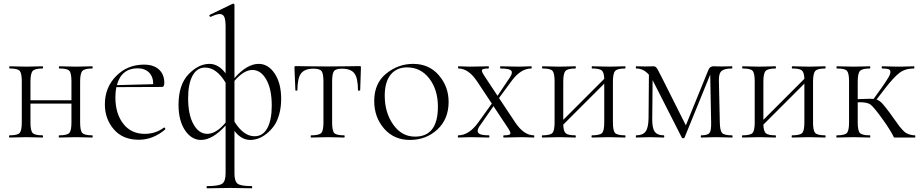

<svg xmlns="http://www.w3.org/2000/svg" viewBox="-20 -745 4983 1040"><path d="M480 -12Q482 -12 482 -6Q482 0 480 0Q468 0 438 -1Q408 -2 392 -2Q374 -2 343 -1Q312 0 301 0Q298 0 298 -6Q298 -12 301 -12Q343 -12 355 -24.5Q367 -37 367 -81V-184H145V-81Q145 -37 157 -24.5Q169 -12 211 -12Q213 -12 213 -6Q213 0 211 0Q199 0 169 -1Q139 -2 123 -2Q106 -2 74.5 -1Q43 0 32 0Q29 0 29 -6Q29 -12 32 -12Q74 -12 86 -24.5Q98 -37 98 -81V-305Q98 -349 86.5 -361.5Q75 -374 33 -374Q30 -374 30 -380Q30 -386 33 -386Q44 -386 74.5 -385Q105 -384 123 -384Q139 -384 169.5 -385Q200 -386 211 -386Q213 -386 213 -380Q213 -374 211 -374Q169 -374 157 -360.5Q145 -347 145 -303V-202H367V-305Q367 -349 355.5 -361.5Q344 -374 302 -374Q299 -374 299 -380Q299 -386 302 -386Q313 -386 343.5 -385Q374 -384 392 -384Q408 -384 438.5 -385Q469 -386 480 -386Q482 -386 482 -380Q482 -374 480 -374Q438 -374 426 -360.5Q414 -347 414 -303V-81Q414 -37 426 -24.5Q438 -12 480 -12Z M868 -54Q870 -56 873.5 -51.5Q877 -47 875 -44Q809 12 732 12Q645 12 596.5 -44.5Q548 -101 548 -180Q548 -271 609 -333Q670 -395 760 -395Q812 -395 841 -368.5Q870 -342 870 -296Q870 -274 858 -274L610 -273Q605 -245 605 -218Q605 -130 647.5 -75Q690 -20 764 -20Q823 -20 868 -54ZM726 -375Q638 -375 613 -284L810 -289Q810 -330 787 -352.5Q764 -375 726 -375Z M1336 13Q1287 13 1250 -36V194Q1250 237 1267 250Q1284 263 1344 263Q1346 263 1346 269Q1346 275 1344 275Q1329 275 1289.5 274Q1250 273 1227 273Q1202 273 1159.5 274Q1117 275 1102 275Q1099 275 1099 269Q1099 263 1102 263Q1165 263 1183.5 250Q1202 237 1202 194V-65Q1131 13 1069 13Q1017 13 982 -39.5Q947 -92 947 -177Q947 -286 1001 -342.5Q1055 -399 1115 -399Q1163 -399 1202 -348V-600Q1202 -637 1195 -653Q1188 -669 1170 -669Q1154 -669 1122 -654Q1119 -653 1116.5 -655.5Q1114 -658 1114 -661Q1114 -664 1117 -665L1239 -724Q1241 -725 1243 -725Q1250 -725 1250 -718V-322Q1318 -399 1381 -399Q1433 -399 1468 -346.5Q1503 -294 1503 -209Q1503 -163 1492 -124.5Q1481 -86 1463 -61.5Q1445 -37 1422.5 -19.5Q1400 -2 1378 5.5Q1356 13 1336 13ZM1103 -20Q1151 -20 1202 -81V-297Q1153 -379 1091 -379Q1047 -379 1023 -335Q999 -291 999 -213Q999 -124 1028 -72Q1057 -20 1103 -20ZM1250 -307V-86Q1299 -7 1359 -7Q1404 -7 1428 -51Q1452 -95 1452 -173Q1452 -262 1422.5 -314Q1393 -366 1347 -366Q1301 -366 1250 -307Z M1665 0Q1663 0 1663 -6Q1663 -12 1665 -12Q1708 -12 1720 -24.5Q1732 -37 1732 -81V-303Q1732 -346 1722 -359.5Q1712 -373 1678 -373Q1630 -373 1610.5 -347Q1591 -321 1591 -256Q1591 -254 1585.5 -254Q1580 -254 1580 -256Q1580 -270 1577.5 -314.5Q1575 -359 1575 -378Q1575 -384 1576 -385.5Q1577 -387 1583 -387Q1587 -387 1643.5 -386Q1700 -385 1753 -385Q1807 -385 1864.5 -386Q1922 -387 1927 -387Q1933 -387 1934 -385.5Q1935 -384 1935 -378Q1935 -362 1933 -316Q1931 -270 1931 -256Q1931 -254 1925 -254Q1919 -254 1919 -256Q1919 -321 1900 -347Q1881 -373 1832 -373Q1799 -373 1789 -359.5Q1779 -346 1779 -303V-81Q1779 -37 1790.5 -24.5Q1802 -12 1844 -12Q1847 -12 1847 -6Q1847 0 1844 0Q1833 0 1803 -1Q1773 -2 1756 -2Q1739 -2 1708 -1Q1677 0 1665 0Z M2200 13Q2114 13 2060.5 -48.5Q2007 -110 2007 -198Q2007 -294 2072 -346.5Q2137 -399 2218 -399Q2304 -399 2357 -337.5Q2410 -276 2410 -193Q2410 -100 2349 -43.5Q2288 13 2200 13ZM2228 -5Q2352 -5 2352 -167Q2352 -259 2305.5 -319.5Q2259 -380 2185 -380Q2128 -380 2096 -340.5Q2064 -301 2064 -227Q2064 -135 2110 -70Q2156 -5 2228 -5Z M2872 -12Q2874 -12 2874 -6Q2874 0 2872 0Q2862 0 2840.5 -1Q2819 -2 2810 -2Q2786 -2 2753 -1Q2720 0 2709 0Q2706 0 2706 -6Q2706 -12 2709 -12Q2740 -12 2744 -19.5Q2748 -27 2732 -51L2653 -170L2587 -75Q2562 -44 2569 -28Q2576 -12 2628 -12Q2631 -12 2631 -6Q2631 0 2628 0Q2614 0 2583 -1Q2552 -2 2528 -2Q2514 -2 2494 -1Q2474 0 2462 0Q2460 0 2460 -6Q2460 -12 2462 -12Q2520 -12 2570 -81L2644 -184L2565 -303Q2518 -374 2463 -374Q2461 -374 2461 -380Q2461 -386 2463 -386Q2473 -386 2494 -385Q2515 -384 2525 -384Q2549 -384 2582 -385Q2615 -386 2626 -386Q2628 -386 2628 -380Q2628 -374 2626 -374Q2595 -374 2591 -366.5Q2587 -359 2603 -335L2675 -226L2732 -311Q2758 -345 2751 -359.5Q2744 -374 2691 -374Q2689 -374 2689 -380Q2689 -386 2691 -386Q2705 -386 2736 -385Q2767 -384 2792 -384Q2806 -384 2826 -385Q2846 -386 2858 -386Q2860 -386 2860 -380Q2860 -374 2858 -374Q2800 -374 2750 -305L2683 -214L2770 -83Q2817 -12 2872 -12Z M3366 -12Q3368 -12 3368 -6Q3368 0 3366 0Q3354 0 3324 -1Q3294 -2 3278 -2Q3260 -2 3229 -1Q3198 0 3187 0Q3184 0 3184 -6Q3184 -12 3187 -12Q3229 -12 3241 -24.5Q3253 -37 3253 -81V-292L3031 -70Q3032 -34 3044.5 -23Q3057 -12 3097 -12Q3099 -12 3099 -6Q3099 0 3097 0Q3085 0 3055 -1Q3025 -2 3009 -2Q2992 -2 2960.5 -1Q2929 0 2918 0Q2915 0 2915 -6Q2915 -12 2918 -12Q2960 -12 2972 -24.5Q2984 -37 2984 -81V-305Q2984 -349 2972.5 -361.5Q2961 -374 2919 -374Q2916 -374 2916 -380Q2916 -386 2919 -386Q2930 -386 2960.5 -385Q2991 -384 3009 -384Q3025 -384 3055.5 -385Q3086 -386 3097 -386Q3099 -386 3099 -380Q3099 -374 3097 -374Q3055 -374 3043 -360.5Q3031 -347 3031 -303V-96L3253 -318Q3252 -353 3239.5 -363.5Q3227 -374 3188 -374Q3185 -374 3185 -380Q3185 -386 3188 -386Q3199 -386 3229.5 -385Q3260 -384 3278 -384Q3294 -384 3324.5 -385Q3355 -386 3366 -386Q3368 -386 3368 -380Q3368 -374 3366 -374Q3324 -374 3312 -360.5Q3300 -347 3300 -303V-81Q3300 -37 3312 -24.5Q3324 -12 3366 -12Z M3946 -12Q3948 -12 3948 -6Q3948 0 3946 0Q3934 0 3903.5 -1Q3873 -2 3857 -2Q3840 -2 3814 -1Q3788 0 3778 0Q3776 0 3776 -6Q3776 -12 3778 -12Q3813 -12 3823 -24.5Q3833 -37 3832 -81L3827 -341L3688 0Q3687 4 3681 4Q3675 4 3673 0L3519 -303L3515 -311L3513 -104Q3512 -53 3526 -32.5Q3540 -12 3576 -12Q3578 -12 3578 -6Q3578 0 3576 0Q3566 0 3541.5 -1Q3517 -2 3502 -2Q3488 -2 3462 -1Q3436 0 3426 0Q3424 0 3424 -6Q3424 -12 3426 -12Q3462 -12 3477 -32.5Q3492 -53 3493 -104L3495 -340Q3466 -374 3426 -374Q3424 -374 3424 -380Q3424 -386 3426 -386Q3435 -386 3452 -385.5Q3469 -385 3474 -385Q3485 -385 3500.5 -385.5Q3516 -386 3519 -386Q3522 -386 3524 -385.5Q3526 -385 3528.5 -384Q3531 -383 3532 -382Q3533 -381 3535.5 -378.5Q3538 -376 3539 -374Q3540 -372 3543 -367.5Q3546 -363 3547.5 -359Q3549 -355 3553 -348Q3557 -341 3560 -335L3695 -66L3815 -361Q3823 -386 3845 -386Q3847 -386 3863 -385.5Q3879 -385 3892 -385Q3904 -385 3920.5 -385.5Q3937 -386 3944 -386Q3947 -386 3947 -380Q3947 -374 3944 -374Q3905 -374 3889 -361Q3873 -348 3874 -308L3879 -81Q3880 -37 3891.5 -24.5Q3903 -12 3946 -12Z M4450 -12Q4452 -12 4452 -6Q4452 0 4450 0Q4438 0 4408 -1Q4378 -2 4362 -2Q4344 -2 4313 -1Q4282 0 4271 0Q4268 0 4268 -6Q4268 -12 4271 -12Q4313 -12 4325 -24.5Q4337 -37 4337 -81V-292L4115 -70Q4116 -34 4128.5 -23Q4141 -12 4181 -12Q4183 -12 4183 -6Q4183 0 4181 0Q4169 0 4139 -1Q4109 -2 4093 -2Q4076 -2 4044.5 -1Q4013 0 4002 0Q3999 0 3999 -6Q3999 -12 4002 -12Q4044 -12 4056 -24.5Q4068 -37 4068 -81V-305Q4068 -349 4056.5 -361.5Q4045 -374 4003 -374Q4000 -374 4000 -380Q4000 -386 4003 -386Q4014 -386 4044.5 -385Q4075 -384 4093 -384Q4109 -384 4139.5 -385Q4170 -386 4181 -386Q4183 -386 4183 -380Q4183 -374 4181 -374Q4139 -374 4127 -360.5Q4115 -347 4115 -303V-96L4337 -318Q4336 -353 4323.5 -363.5Q4311 -374 4272 -374Q4269 -374 4269 -380Q4269 -386 4272 -386Q4283 -386 4313.5 -385Q4344 -384 4362 -384Q4378 -384 4408.5 -385Q4439 -386 4450 -386Q4452 -386 4452 -380Q4452 -374 4450 -374Q4408 -374 4396 -360.5Q4384 -347 4384 -303V-81Q4384 -37 4396 -24.5Q4408 -12 4450 -12Z M4936 -12Q4938 -12 4938 -6Q4938 0 4936 0H4828Q4826 0 4825 0Q4824 0 4823 -0.5Q4822 -1 4821 -3Q4820 -5 4819 -7Q4818 -9 4816 -13Q4814 -17 4811.5 -21.5Q4809 -26 4804.5 -33.5Q4800 -41 4794.5 -49.5Q4789 -58 4781 -70.5Q4773 -83 4763 -96Q4714 -165 4694.5 -179Q4675 -193 4626 -191V-81Q4626 -37 4638 -24.5Q4650 -12 4692 -12Q4694 -12 4694 -6Q4694 0 4692 0Q4680 0 4650 -1Q4620 -2 4604 -2Q4587 -2 4555.5 -1Q4524 0 4513 0Q4510 0 4510 -6Q4510 -12 4513 -12Q4555 -12 4567 -24.5Q4579 -37 4579 -81V-305Q4579 -349 4567.5 -361.5Q4556 -374 4514 -374Q4511 -374 4511 -380Q4511 -386 4514 -386Q4525 -386 4555.5 -385Q4586 -384 4604 -384Q4620 -384 4650.5 -385Q4681 -386 4692 -386Q4694 -386 4694 -380Q4694 -374 4692 -374Q4650 -374 4638 -360.5Q4626 -347 4626 -303V-208Q4697 -211 4712 -209L4755 -269Q4780 -305 4791.5 -324Q4803 -343 4803 -355Q4803 -367 4792.5 -370.5Q4782 -374 4758 -374Q4756 -374 4756 -380Q4756 -386 4758 -386Q4771 -386 4797 -385Q4823 -384 4853 -384Q4874 -384 4898 -385Q4922 -386 4930 -386Q4933 -386 4933 -380Q4933 -374 4930 -374Q4884 -374 4853 -351Q4822 -328 4775 -267L4728 -206Q4745 -200 4760 -183.5Q4775 -167 4803 -129Q4809 -120 4812 -116Q4820 -106 4833.5 -86.5Q4847 -67 4852.5 -60Q4858 -53 4869 -41Q4880 -29 4888 -24.5Q4896 -20 4908.5 -16Q4921 -12 4936 -12Z"/></svg>

Font: t
Style: Regular
Weight: 300
Designer: Christian Thalmann (Catharsis Fonts)
Version: Version 1.000;PS 002.000;hotconv 1.0.88;makeotf.lib2.5.64775